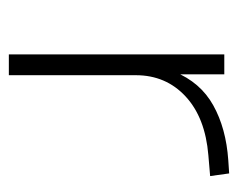

<svg xmlns="http://www.w3.org/2000/svg" viewBox="-72 -466 538 434"><g transform="rotate(90 197.0 -249.0)"><path d="M103 0V-487H148V-374H142Q166 -433 218 -462Q270 -491 342 -496L372 -498L378 -455L331 -451Q246 -444 198 -399.5Q150 -355 150 -287V0Z"/></g></svg>

Font: Nunito Sans 10pt SemiExpanded ExtraLight
Style: Regular
Weight: 250
Width: 6
Designer: Vernon Adams
Foundry: Vernon Adams
Version: Version 3.101;gftools[0.9.27]